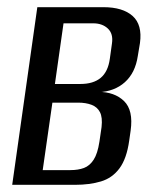

<svg xmlns="http://www.w3.org/2000/svg" viewBox="-20 -515 425 535"><path d="M14 0 84 -495H268Q322 -495 349.5 -470.5Q377 -446 370 -395L364 -359Q357 -312 328 -286Q299 -260 254 -258V-259Q299 -259 325.5 -233.5Q352 -208 344 -151L340 -123Q333 -73 313 -46Q293 -19 261.5 -9.5Q230 0 189 0ZM99 -41H176Q198 -41 214 -47Q230 -53 241 -70Q252 -87 257 -120L263 -161Q266 -188 258.5 -202.5Q251 -217 235 -223Q219 -229 198 -229H126ZM133 -281H204Q240 -281 260.5 -298Q281 -315 286 -351L292 -394Q296 -421 280.5 -435.5Q265 -450 240 -450H157Z"/></svg>

Font: Alumni Sans Medium
Style: Italic
Weight: 500
Italic angle: -8°
Designer: Robert E. Leuschke
Foundry: Robert E. Leuschke
Version: Version 1.016